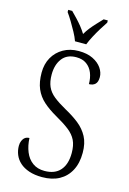

<svg xmlns="http://www.w3.org/2000/svg" viewBox="-139 -997 720 1073"><g transform="rotate(15 221.5 -460.5)"><path d="M217 10Q174 10 141.5 -1Q109 -12 88 -31Q67 -50 57 -74.5Q47 -99 47 -126Q47 -142 52.5 -155Q58 -168 68 -175.5Q78 -183 93 -183Q95 -139 109.5 -103.5Q124 -68 152 -47.5Q180 -27 221 -27Q281 -27 312 -62.5Q343 -98 343 -163Q343 -207 329 -236Q315 -265 285 -288.5Q255 -312 207 -339Q161 -365 129 -393.5Q97 -422 80.5 -460.5Q64 -499 64 -554Q64 -604 85.5 -642Q107 -680 145.5 -702Q184 -724 234 -724Q283 -724 316.5 -707.5Q350 -691 367.5 -665.5Q385 -640 385 -613Q385 -585 372 -572.5Q359 -560 336 -560Q336 -596 324.5 -624.5Q313 -653 289.5 -670Q266 -687 230 -687Q176 -687 148.5 -651Q121 -615 121 -558Q121 -517 133.5 -488.5Q146 -460 174 -437.5Q202 -415 247 -390Q293 -365 327.5 -337.5Q362 -310 382 -272.5Q402 -235 402 -180Q402 -120 379.5 -77.5Q357 -35 316 -12.5Q275 10 217 10ZM199 -771Q191 -794 176.5 -820.5Q162 -847 146.5 -873Q131 -899 117 -918V-931H140Q158 -913 174 -896Q190 -879 204.5 -861Q219 -843 232 -822Q244 -843 258.5 -861Q273 -879 289 -896Q305 -913 322 -931H346V-918Q333 -899 317 -873Q301 -847 287 -820.5Q273 -794 264 -771Z"/></g></svg>

Font: Noto Serif Ethiopic Condensed Light
Style: Regular
Weight: 300
Width: 3
Designer: Monotype Design Team
Foundry: Monotype Imaging Inc.
Version: Version 2.102